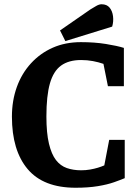

<svg xmlns="http://www.w3.org/2000/svg" viewBox="-20 -864 646 902"><path d="M335 18Q184 18 110 -69.5Q36 -157 36 -316Q36 -391 59 -455Q82 -519 125.5 -566.5Q169 -614 228 -640Q287 -666 360 -666Q424 -666 477 -657.5Q530 -649 562 -639V-459H487L466 -564Q443 -572 416.5 -577Q390 -582 361 -582Q303 -582 267 -556Q231 -530 214.5 -472Q198 -414 198 -317Q198 -239 210 -189Q222 -139 243 -112Q264 -85 294 -74.5Q324 -64 361 -64Q383 -64 403 -67.5Q423 -71 439.5 -76Q456 -81 470 -87L493 -207H566V-27Q547 -19 516 -8Q485 3 440 10.5Q395 18 335 18ZM287 -671 262 -721 405 -820Q418 -828 432 -836Q446 -844 457 -844Q482 -844 495 -828Q508 -812 511 -787.5Q514 -763 507 -739Z"/></svg>

Font: Faustina
Style: Bold
Weight: 700
Designer: Alfonso Garcia
Foundry: http://www.omnibus-type.com
Version: Version 1.200